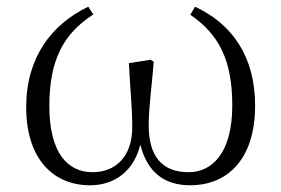

<svg xmlns="http://www.w3.org/2000/svg" viewBox="-20 -538 838 572"><path d="M248 14C323 14 379 -30 398 -107C419 -25 469 14 547 14C651 14 740 -56 740 -224C740 -370 671 -467 561 -518L547 -494C632 -436 672 -359 672 -224C672 -81 611 -25 542 -25C462 -25 423 -73 423 -165C423 -217 432 -278 438 -354L429 -360L364 -350C368 -267 374 -218 374 -159C374 -70 323 -25 256 -25C181 -25 127 -83 127 -222C127 -361 170 -438 258 -495L243 -518C134 -466 58 -367 58 -219C58 -61 142 14 248 14Z"/></svg>

Font: Noto Serif TC Light
Style: Regular
Weight: 300
Designer: Ryoko NISHIZUKA 西塚涼子 (kana & ideographs); Frank Grießhammer (Latin, Greek & Cyrillic); Wenlong ZHANG 张文龙 (bopomofo); San
Foundry: Adobe
Version: Version 2.001;hotconv 1.1.0;makeotfexe 2.6.0